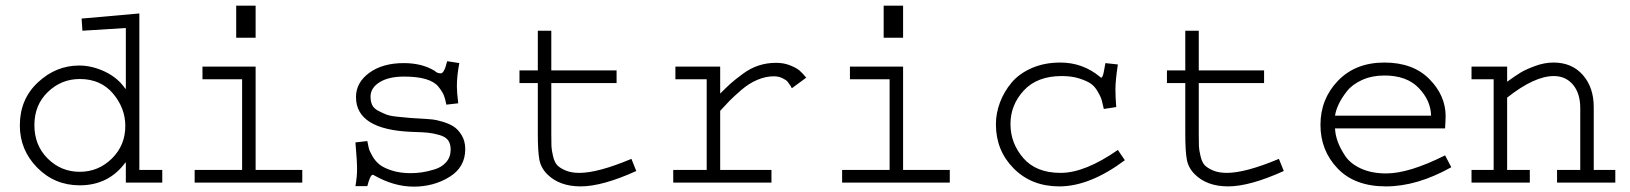

<svg xmlns="http://www.w3.org/2000/svg" viewBox="-20 -661 5899 695"><path d="M275.4 -593.8 484.4 -612.3V-45.9H567.4V0H435.5V-72.3H433.6Q373 9.8 268.6 9.8Q177.7 9.8 114.7 -54.2Q51.8 -118.2 51.8 -207Q51.8 -301.8 117.2 -362.8Q182.6 -423.8 266.6 -423.8Q313.5 -423.8 360.4 -401.4Q407.2 -378.9 433.6 -339.8H435.5V-559.6L278.3 -549.8ZM433.6 -205.1Q433.6 -269.5 389.2 -322.3Q344.7 -375 268.6 -375Q202.1 -375 153.3 -328.1Q104.5 -281.2 104.5 -208Q104.5 -134.8 152.8 -86.9Q201.2 -39.1 268.6 -39.1Q335.9 -39.1 384.8 -86.9Q433.6 -134.8 433.6 -205.1Z M712.9 -419.9H905.3V-45.9H1074.2V0H684.6V-45.9H856.4V-374H712.9ZM835 -524.4V-640.6H905.3V-524.4Z M1598.6 -439.5 1642.6 -432.6Q1633.8 -386.7 1633.8 -348.6Q1633.8 -328.1 1638.7 -287.1L1595.7 -282.2Q1591.8 -302.7 1586.9 -315.4Q1582 -328.1 1567.4 -346.7Q1552.7 -365.2 1521.5 -374.5Q1490.2 -383.8 1442.4 -383.8Q1386.7 -383.8 1354 -363.3Q1321.3 -342.8 1321.3 -311.5Q1321.3 -293.9 1327.1 -281.2Q1333 -268.6 1348.6 -260.3Q1364.3 -252 1377.9 -246.6Q1391.6 -241.2 1420.4 -238.3Q1449.2 -235.4 1466.8 -233.9Q1484.4 -232.4 1522.5 -230.5Q1535.2 -229.5 1546.4 -228.5Q1557.6 -227.5 1581.1 -220.7Q1604.5 -213.9 1621.1 -203.6Q1637.7 -193.4 1650.9 -171.9Q1664.1 -150.4 1664.1 -121.1Q1664.1 -55.7 1606.9 -20.5Q1549.8 14.6 1477.5 14.6Q1406.2 14.6 1334 -26.4Q1331.1 -28.3 1329.1 -28.3Q1320.3 -28.3 1309.6 12.7H1266.6Q1272.5 -20.5 1272.5 -48.8Q1272.5 -78.1 1266.6 -145.5L1309.6 -150.4Q1312.5 -135.7 1314.9 -125Q1317.4 -114.3 1328.1 -95.7Q1338.9 -77.1 1354.5 -64.9Q1370.1 -52.7 1399.4 -43.5Q1428.7 -34.2 1466.8 -34.2Q1486.3 -34.2 1506.8 -37.1Q1527.3 -40 1553.2 -47.9Q1579.1 -55.7 1595.2 -74.2Q1611.3 -92.8 1611.3 -119.1Q1611.3 -140.6 1602.1 -153.3Q1592.8 -166 1570.3 -172.4Q1547.9 -178.7 1528.8 -180.7Q1509.8 -182.6 1471.7 -183.6Q1268.6 -191.4 1268.6 -309.6Q1268.6 -362.3 1316.9 -397.5Q1365.2 -432.6 1441.4 -432.6Q1507.8 -432.6 1553.7 -404.3Q1562.5 -395.5 1575.2 -395.5Q1585 -395.5 1592.8 -418.9Z M1926.8 -549.8H1975.6V-406.2H2211.9V-360.4H1975.6V-175.8Q1975.6 -146.5 1976.1 -132.3Q1976.6 -118.2 1981.9 -95.7Q1987.3 -73.2 1997.1 -63Q2006.8 -52.7 2027.3 -43.9Q2047.9 -35.2 2077.1 -35.2Q2144.5 -35.2 2265.6 -85.9L2283.2 -42Q2160.2 13.7 2082 13.7Q2004.9 13.7 1960.9 -30.3Q1937.5 -53.7 1932.1 -84.5Q1926.8 -115.2 1926.8 -175.8V-360.4H1860.4V-406.2H1926.8Z M2424.8 -419.9H2586.9V-322.3Q2611.3 -346.7 2625.5 -359.4Q2639.6 -372.1 2668 -393.1Q2696.3 -414.1 2726.1 -423.8Q2755.9 -433.6 2789.1 -433.6Q2817.4 -433.6 2840.3 -424.3Q2863.3 -415 2874 -405.8Q2884.8 -396.5 2898.4 -379.9L2846.7 -341.8Q2842.8 -345.7 2842.8 -348.6Q2835 -360.4 2830.6 -365.7Q2826.2 -371.1 2812.5 -377.9Q2798.8 -384.8 2781.2 -384.8Q2752 -384.8 2721.7 -372.1Q2691.4 -359.4 2663.1 -335Q2634.8 -310.5 2621.1 -296.4Q2607.4 -282.2 2586.9 -259.8V-45.9H2772.5V0H2417V-45.9H2538.1V-374H2424.8Z M3056.6 -419.9H3249V-45.9H3418V0H3028.3V-45.9H3200.2V-374H3056.6ZM3178.7 -524.4V-640.6H3249V-524.4Z M3981.4 -432.6 4026.4 -427.7Q4017.6 -369.1 4017.6 -337.9Q4017.6 -311.5 4020.5 -273.4L3975.6 -266.6L3971.7 -283.2Q3968.8 -296.9 3965.8 -305.2Q3962.9 -313.5 3952.6 -331.1Q3942.4 -348.6 3928.2 -358.4Q3914.1 -368.2 3886.7 -377Q3859.4 -385.7 3823.2 -385.7Q3734.4 -385.7 3686 -333.5Q3637.7 -281.2 3637.7 -211.9Q3637.7 -142.6 3684.1 -88.9Q3730.5 -35.2 3819.3 -35.2Q3907.2 -35.2 4026.4 -118.2L4051.8 -81.1Q3924.8 13.7 3814.5 13.7Q3713.9 13.7 3649.4 -51.3Q3585 -116.2 3585 -210.9Q3585 -251 3599.6 -290Q3614.3 -329.1 3641.6 -361.8Q3668.9 -394.5 3714.8 -414.6Q3760.7 -434.6 3818.4 -434.6Q3899.4 -434.6 3961.9 -382.8Q3964.8 -379.9 3965.8 -379.9Q3971.7 -379.9 3975.6 -401.4Q3977.5 -414.1 3981.4 -432.6Z M4270.5 -549.8H4319.3V-406.2H4555.7V-360.4H4319.3V-175.8Q4319.3 -146.5 4319.8 -132.3Q4320.3 -118.2 4325.7 -95.7Q4331.1 -73.2 4340.8 -63Q4350.6 -52.7 4371.1 -43.9Q4391.6 -35.2 4420.9 -35.2Q4488.3 -35.2 4609.4 -85.9L4627 -42Q4503.9 13.7 4425.8 13.7Q4348.6 13.7 4304.7 -30.3Q4281.2 -53.7 4275.9 -84.5Q4270.5 -115.2 4270.5 -175.8V-360.4H4204.1V-406.2H4270.5Z M5210.9 -98.6 5233.4 -55.7Q5109.4 13.7 4997.1 13.7Q4883.8 13.7 4821.8 -51.3Q4759.8 -116.2 4759.8 -209Q4759.8 -302.7 4823.2 -368.7Q4886.7 -434.6 4991.2 -434.6Q5094.7 -434.6 5153.8 -375Q5212.9 -315.4 5212.9 -240.2Q5212.9 -231.4 5211.9 -214.8Q5210.9 -198.2 5210.9 -196.3H4812.5Q4813.5 -172.9 4822.3 -148.4Q4831.1 -124 4849.6 -96.2Q4868.2 -68.4 4906.7 -50.8Q4945.3 -33.2 4998 -33.2Q5080.1 -33.2 5210.9 -98.6ZM4812.5 -242.2H5160.2Q5159.2 -296.9 5115.7 -342.3Q5072.3 -387.7 4991.2 -387.7Q4946.3 -387.7 4910.6 -371.6Q4875 -355.5 4855.5 -330.6Q4835.9 -305.7 4825.7 -283.7Q4815.4 -261.7 4812.5 -242.2Z M5306.6 -419.9H5435.5V-365.2Q5466.8 -387.7 5484.4 -398.4Q5502 -409.2 5536.1 -421.9Q5570.3 -434.6 5603.5 -434.6Q5669.9 -434.6 5709.5 -389.6Q5749 -344.7 5749 -273.4V-45.9H5827.1V0H5616.2V-45.9H5700.2V-269.5Q5700.2 -323.2 5673.8 -354.5Q5647.5 -385.7 5604.5 -385.7Q5534.2 -385.7 5435.5 -307.6V-45.9H5517.6V0H5306.6V-45.9H5386.7V-374H5306.6Z"/></svg>

Font: Thabit
Style: Regular
Weight: 500
Designer: Regenerated by Nadim Shaikli
Foundry: MAK Alagha
Version: 0.01